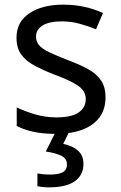

<svg xmlns="http://www.w3.org/2000/svg" viewBox="-20 -566 519 826"><path d="M434 -148Q434 -96 408 -61Q382 -26 334 -8Q286 10 220 10Q164 10 123.5 1Q83 -8 52 -24V-104Q84 -88 129.5 -74.5Q175 -61 222 -61Q289 -61 319 -82.5Q349 -104 349 -140Q349 -160 338 -176Q327 -192 298.5 -208Q270 -224 217 -244Q165 -264 128 -284Q91 -304 71 -332Q51 -360 51 -404Q51 -472 106.5 -509Q162 -546 252 -546Q301 -546 343.5 -536.5Q386 -527 423 -510L393 -440Q359 -454 322 -464Q285 -474 246 -474Q192 -474 163.5 -456.5Q135 -439 135 -409Q135 -387 148 -371.5Q161 -356 191.5 -341.5Q222 -327 273 -307Q324 -288 360 -268Q396 -248 415 -219.5Q434 -191 434 -148ZM339 139Q339 187 302 213.5Q265 240 191 240Q176 240 162.5 238.5Q149 237 141 235V180Q150 182 165 183.5Q180 185 194 185Q230 185 249 175.5Q268 166 268 141Q268 115 241.5 103Q215 91 177 86L220 0H278L252 53Q276 58 296 68.5Q316 79 327.5 96Q339 113 339 139Z"/></svg>

Font: Noto Sans Meetei Mayek
Style: Regular
Weight: 400
Designer: Monotype Design Team and Neelakash Kshetrimayum
Foundry: Monotype Imaging Inc.
Version: Version 2.002